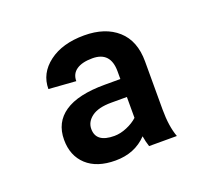

<svg xmlns="http://www.w3.org/2000/svg" viewBox="-77 -817 628 574"><g transform="rotate(-20 237.0 -530.0)"><path d="M301.3 -378.4Q262.7 -337.9 201.2 -337.9Q142.1 -337.9 109.6 -367.9Q77.1 -397.9 77.1 -448.7Q77.1 -503.9 119.9 -533Q162.6 -562 247.6 -562H297.4V-586.4Q297.4 -648.9 239.7 -648.9Q207 -648.9 189.2 -636.7Q171.4 -624.5 171.4 -601.1L85 -607.4Q85 -657.2 127.7 -689.5Q170.4 -721.7 239.7 -721.7Q306.6 -721.7 345.7 -686.8Q384.8 -651.9 384.8 -586.4V-433.1Q384.8 -379.9 397.9 -344.2H309.6Q304.2 -360.4 301.3 -378.4ZM297.4 -504.9H247.6Q206.5 -504.9 185.5 -489.5Q164.6 -474.1 164.6 -451.2Q164.6 -408.2 222.7 -408.2Q242.2 -408.2 262.9 -417Q283.7 -425.8 297.4 -438.5Z"/></g></svg>

Font: Interop SemBd
Style: Regular
Weight: 600
Designer: Rasmus Andersson, Google, Jang Haemin
Foundry: jhaemin
Version: Version 1.007